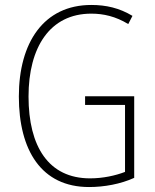

<svg xmlns="http://www.w3.org/2000/svg" viewBox="-20 -744 624 774"><path d="M323 -356V-321H484V-51C445 -36 395 -25 343 -25C176 -25 95 -153 95 -355C95 -553 181 -689 348 -689C397 -689 446 -678 497 -647L514 -680C461 -712 407 -724 348 -724C156 -724 56 -572 56 -355C56 -138 147 10 339 10C400 10 466 -2 521 -27V-356Z"/></svg>

Font: Noto Sans Ethiopic Condensed ExtraLight
Style: Regular
Weight: 200
Width: 3
Designer: Monotype Design Team
Foundry: Monotype Imaging Inc.
Version: Version 2.102